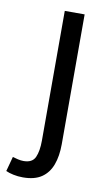

<svg xmlns="http://www.w3.org/2000/svg" viewBox="-122 -529 451 788"><g transform="rotate(10 103.5 -134.5)"><path d="M31.7 216.8Q10.7 216.8 -8.1 212.8Q-27 208.8 -39.8 202.8L-23.2 141.4Q-13.6 144.4 -1.1 147.3Q11.5 150.2 22.6 150.2Q59.1 150.2 70.8 124.4Q82.5 98.6 82.5 54.5V-486H165.3V54.8Q165.3 104.5 151.8 140.8Q138.3 177.2 109.2 197Q80 216.8 31.7 216.8Z"/></g></svg>

Font: SourceSans3VF
Style: Regular
Weight: 200
Designer: Paul D. Hunt
Foundry: Adobe
Version: Version 3.052;hotconv 1.1.0;makeotfexe 2.6.0